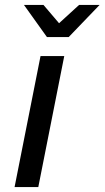

<svg xmlns="http://www.w3.org/2000/svg" viewBox="-20 -757 423 777"><path d="M39 0 144 -530H240L135 0ZM170 -607 77 -737H156L219 -663L300 -737H383L258 -607Z"/></svg>

Font: Montserrat Medium
Style: Italic
Weight: 500
Italic angle: -11.3°
Designer: Julieta Ulanovsky
Foundry: Julieta Ulanovsky
Version: Version 9.000; ttfautohint (v1.8.4.7-5d5b)